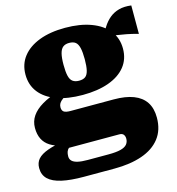

<svg xmlns="http://www.w3.org/2000/svg" viewBox="-123 -682 952 1031"><g transform="rotate(-15 353.0 -166.5)"><path d="M700 -419Q664 -429 635 -434.5Q606 -440 581.5 -443.5Q557 -447 531 -449L506 -437Q522 -473 539.5 -501Q557 -529 579.5 -547.5Q602 -566 631.5 -574Q661 -582 700 -577ZM325 -180Q241 -180 180.5 -202Q120 -224 87.5 -265.5Q55 -307 55 -365Q55 -423 88 -465Q121 -507 181.5 -530Q242 -553 325 -553Q408 -553 469.5 -530Q531 -507 564 -465Q597 -423 597 -365Q597 -307 564 -265.5Q531 -224 469.5 -202Q408 -180 325 -180ZM325 -259Q348 -259 360.5 -268.5Q373 -278 378.5 -301Q384 -324 384 -363Q384 -402 378.5 -425.5Q373 -449 360.5 -459Q348 -469 325 -469Q304 -469 291 -459Q278 -449 272 -425.5Q266 -402 266 -363Q266 -324 271.5 -301Q277 -278 290.5 -268.5Q304 -259 325 -259ZM216 246Q143 246 94 235Q45 224 20.5 200.5Q-4 177 -4 139Q-4 109 13.5 89Q31 69 70 55Q109 41 174 30L209 55Q190 64 180 73.5Q170 83 166.5 93.5Q163 104 163 119Q163 134 173 144Q183 154 204 159Q225 164 259 164H375Q418 164 443 157.5Q468 151 478.5 138Q489 125 489 107Q489 93 482 84Q475 75 458 75H128L142 53Q107 45 81.5 29Q56 13 43 -13Q30 -39 30 -75Q30 -112 50 -141Q70 -170 108 -192.5Q146 -215 199 -231L255 -211Q232 -200 217.5 -189.5Q203 -179 197 -169Q191 -159 191 -147Q191 -129 201.5 -121.5Q212 -114 238 -114H478Q544 -114 588 -97Q632 -80 654.5 -46Q677 -12 677 40Q677 109 641 155Q605 201 539.5 223.5Q474 246 386 246Z"/></g></svg>

Font: Roboto Serif 20pt Black
Style: Regular
Weight: 900
Version: Version 1.008